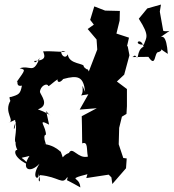

<svg xmlns="http://www.w3.org/2000/svg" viewBox="-20 -781 763 841"><path d="M374 -56 358 -1 456 -16 468 -4 472 25 532 -44 535 -87 520 -89 500 -149 502 -221 514 -270 534 -282 536 -316V-391L492 -424L524 -454L547 -539L539 -580L536 -577L545 -616L490 -634L504 -691L505 -733L424 -735L442 -734L393 -753L375 -694L391 -673L364 -654L403 -608L406 -564L369 -468C357 -492 375 -462 347 -488C353 -506 282 -497 277 -543C260 -508 228 -574 267 -554C223 -554 205 -558 169 -556C173 -542 190 -516 130 -514C132 -492 165 -544 151 -520C124 -456 113 -497 66 -482C93 -475 92 -477 53 -422C62 -432 46 -399 76 -406C69 -370 64 -367 27 -356C10 -364 42 -301 27 -342C-7 -288 50 -252 16 -242L46 -256C54 -220 28 -192 49 -248C55 -201 39 -165 49 -157C80 -193 30 -177 56 -124C42 -127 34 -92 105 -59C77 -101 54 -83 109 -98C70 -38 112 -20 153 -64C109 5 159 12 147 -23C168 28 138 20 155 -14C239 -7 253 32 275 -6C280 20 247 -9 332 40C330 5 304 5 312 -2C332 -14 395 -20 397 -36ZM367 -368 329 -301 404 -307 338 -272 339 -230 340 -153C367 -163 358 -126 365 -95C321 -84 298 -142 282 -111C241 -95 265 -73 243 -124C257 -94 241 -140 175 -150C186 -154 153 -191 189 -132C158 -196 186 -195 181 -187C185 -226 138 -265 195 -235L182 -295C210 -258 213 -278 146 -302C199 -320 159 -363 155 -378C156 -404 186 -420 192 -404C196 -401 236 -447 272 -450C216 -459 226 -396 257 -435C323 -453 346 -445 353 -378C328 -436 353 -383 335 -363ZM560 -531 630 -532C665 -480 654 -555 675 -553C711 -566 647 -588 715 -545C709 -629 691 -628 672 -610C748 -666 723 -637 695 -646L680 -730L685 -761L625 -744L588 -699C638 -621 620 -617 610 -585C558 -585 596 -623 609 -577C573 -557 594 -511 571 -538Z"/></svg>

Font: Asimov Aggro
Style: Medium
Weight: 500
Designer: Google
Version: Version 2.000980; 2014